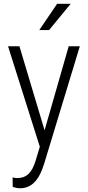

<svg xmlns="http://www.w3.org/2000/svg" viewBox="-20 -770 458 1003"><path d="M212.9 -89.4 338.9 -528.3H397L210.9 84.5L200.7 113.8Q163.1 213.4 85.4 213.4Q66.9 213.4 46.4 206.5L45.9 156.7Q57.1 160.2 70.8 160.2Q106 160.2 128.4 139.2Q150.9 118.2 165.5 71.3L188 -3.4L22 -528.3H81.5ZM278.3 -750H349.1L236.3 -612.8H185.1Z"/></svg>

Font: TypoPRO Roboto
Style: Regular
Weight: 300
Designer: Google
Version: Version 2.136; 2016